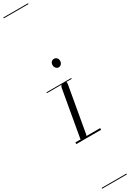

<svg xmlns="http://www.w3.org/2000/svg" viewBox="-431 -1202 1091 1611"><g transform="rotate(-30 115.0 -397.0)"><path d="M71.5 0Q53 0 48.8 -8.5Q44.5 -17 46 -24L124 -467Q126 -479 130.8 -486.5Q135.5 -494 144 -497.2Q152.5 -500.5 166 -500.5Q180.5 -500.5 184 -493.8Q187.5 -487 184.5 -470L106.5 -27Q105.5 -21.5 100.5 -10.8Q95.5 0 71.5 0ZM189.5 -631.5Q174 -631.5 163.5 -644Q153 -656.5 153 -673.5Q153 -690.5 162.8 -702Q172.5 -713.5 189.5 -713.5Q204.5 -713.5 215.5 -702.8Q226.5 -692 226.5 -673.5Q226.5 -656.5 216 -644Q205.5 -631.5 189.5 -631.5ZM71.5 0Q53 0 48.8 -8.5Q44.5 -17 46 -24L124 -467Q126 -479 130.8 -486.5Q135.5 -494 144 -497.2Q152.5 -500.5 166 -500.5Q180.5 -500.5 184 -493.8Q187.5 -487 184.5 -470L106.5 -27Q105.5 -21.5 100.5 -10.8Q95.5 0 71.5 0ZM189.5 -631.5Q174 -631.5 163.5 -644Q153 -656.5 153 -673.5Q153 -690.5 162.8 -702Q172.5 -713.5 189.5 -713.5Q204.5 -713.5 215.5 -702.8Q226.5 -692 226.5 -673.5Q226.5 -656.5 216 -644Q205.5 -631.5 189.5 -631.5ZM-5 424.5H235V432.5H-5ZM-5 -16H235V0H-5ZM-5 -501.5H235V-493.5H-5ZM-5 -1226H235V-1218H-5Z"/></g></svg>

Font: Edu AU VIC WA NT Guides
Style: Regular
Weight: 400
Designer: Tina and Corey Anderson, Eben Sorkin, Mirko Velimirovic
Foundry: Google for Education
Version: Version 1.001